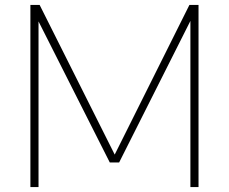

<svg xmlns="http://www.w3.org/2000/svg" viewBox="-20 -760 930 780"><path d="M103.5 0V-740H141L446 -132L749.5 -740H786.5V0H753.5V-675L464 -100H426L136.5 -673V0Z"/></svg>

Font: Encode Sans Semi Expanded Thin
Style: Regular
Weight: 100
Width: 6
Designer: Multiple Designers
Foundry: Impallari Type
Version: Version 3.000; ttfautohint (v1.8.3) -l 8 -r 50 -G 200 -x 14 